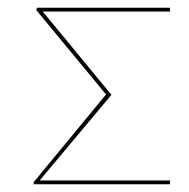

<svg xmlns="http://www.w3.org/2000/svg" viewBox="-20 -478 490 498"><path d="M421 -448H91L269 -232L83 -10H421V0H68L67 -5L255 -233L74 -452L76 -458H421Z"/></svg>

Font: Ysabeau SC Hairline
Style: Regular
Weight: 100
Designer: Christian Thalmann (Catharsis Fonts)
Version: Version 0.003